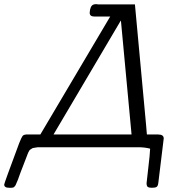

<svg xmlns="http://www.w3.org/2000/svg" viewBox="-24 -704 861 918"><path d="M-3.9 178.2Q-3.9 172.4 67.9 -20Q79.1 -47.9 84 -54Q88.9 -60.1 102.1 -61H168.9L502.9 -625H426.8Q404.8 -625 404.8 -643.1Q406.7 -676.3 422.9 -682.1Q426.8 -684.1 436 -684.1Q438 -684.1 440.9 -683.6Q443.8 -683.1 444.8 -683.1H621.1L674.8 -103L678.2 -62L679.2 -61H731.9Q758.8 -61 758.8 -42L732.9 170.9Q731 186 724.4 189.9Q717.8 193.8 702.1 193.8Q688 193.8 682.4 189.5Q676.8 185.1 676.8 171.9Q676.8 167 684.8 100.6Q692.9 34.2 693.8 6.8Q668 0 637.2 0H182.1Q170.9 0 162.4 0Q153.8 0 147 1.5Q140.1 2.9 135.5 3.4Q130.9 3.9 126.5 7.6Q122.1 11.2 120.1 11.7Q118.2 12.2 115 18.1Q111.8 23.9 111.3 24.9Q110.8 25.9 107.4 34.4Q104 43 103 45.9Q95.2 65.9 87.6 85.9Q80.1 106 75 118.4Q69.8 130.9 65.9 143.3Q62 155.8 58.6 162.4Q55.2 168.9 53 175.5Q50.8 182.1 47.9 185.1Q44.9 188 43.5 189.9Q42 191.9 37.6 192.9Q33.2 193.8 30.5 193.8Q27.8 193.8 21 193.8Q-3.9 194.3 -3.9 178.2ZM231.9 -61H605L554.2 -605H553.2Z"/></svg>

Font: CMU Concrete
Style: Italic
Weight: 500
Italic angle: -14.04°
Version: Version 0.7.0